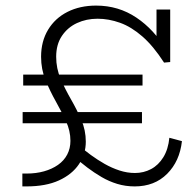

<svg xmlns="http://www.w3.org/2000/svg" viewBox="-20 -654 699 687"><path d="M60 13V-33H75Q109 -33 137.5 -41Q166 -49 187.5 -64Q209 -79 220.5 -101Q232 -123 232 -150Q232 -186 216 -220.5Q200 -255 179.5 -291.5Q159 -328 143 -367Q127 -406 127 -451Q127 -506 152 -547.5Q177 -589 221.5 -611.5Q266 -634 324 -634Q404 -634 468 -591Q532 -548 574 -476L540 -480V-620H589V-432L567 -430Q529 -489 489.5 -523.5Q450 -558 409.5 -572.5Q369 -587 329 -587Q289 -587 255.5 -571.5Q222 -556 201.5 -525.5Q181 -495 181 -451Q181 -409 197 -372Q213 -335 234 -298.5Q255 -262 271 -225Q287 -188 287 -147Q287 -103 262.5 -66.5Q238 -30 191 -8.5Q144 13 75 13ZM61 -213V-253H488V-213ZM462 13Q429 13 399.5 4Q370 -5 343.5 -20.5Q317 -36 292.5 -54.5Q268 -73 246 -93L260 -136Q281 -117 305 -99.5Q329 -82 354.5 -67.5Q380 -53 407.5 -44Q435 -35 463 -35Q494 -35 520.5 -49Q547 -63 564.5 -91.5Q582 -120 586 -161L631 -149Q623 -77 578 -32Q533 13 462 13ZM63 -348V-387H490V-348Z"/></svg>

Font: BioRhyme ExtraBold Light
Style: Regular
Weight: 300
Version: Version 1.600;gftools[0.9.33]